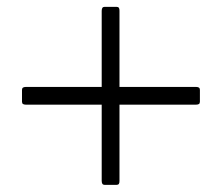

<svg xmlns="http://www.w3.org/2000/svg" viewBox="-20 -616 643 556"><path d="M55 -312.9H274.5V-92C274.9 -83.8 277 -81 283 -80.6H317.5C323.9 -81 326 -83.8 326 -92V-312.9H547.6C555.8 -313.2 558.6 -315 558.9 -321.4V-355.8C558.6 -361.9 555.8 -364 547.6 -364.3H326V-584.9C326 -593 323.9 -595.9 317.5 -596.2H283C277 -595.9 274.9 -593 274.5 -584.9V-364.3H55C46.9 -364 44 -361.9 43.7 -355.8V-321.4C44 -315 46.9 -313.2 55 -312.9Z"/></svg>

Font: Margiela Serif Medium
Style: Regular
Weight: 500
Designer: Andreas Faust, Stefan Endress
Version: Version 1.002;FEAKit 1.0